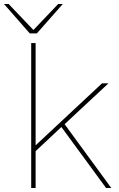

<svg xmlns="http://www.w3.org/2000/svg" viewBox="-92 -934 592 954"><path d="M63 0H85V-183L213 -303L435 0H461L229 -317L447 -520H415L85 -212V-720H63ZM-72 -914 56 -768H91L220 -914H197L74 -785L-49 -914Z"/></svg>

Font: Aspekta 50
Style: Regular
Weight: 50
Designer: Ivo Dolenc
Version: Version 2.000